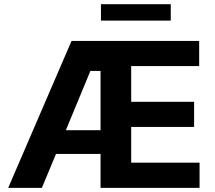

<svg xmlns="http://www.w3.org/2000/svg" viewBox="-20 -904 1034 924"><path d="M324.2 -707H938.5V-585.9H611.3V-414.1H914.1V-293H611.3V-121.1H940.4V0H463.9V-163.1H249.5L181.6 0H19.5ZM463.9 -277.3V-562.5H415L296.9 -277.3ZM801.8 -804.7H465.8V-883.8H801.8Z"/></svg>

Font: Pretendard
Style: Bold
Weight: 700
Designer: Base glyphs from Inter by Rasmus Andersson; Hangeul glyphs from Noto Sans CJK(Source Han Sans) by Jang Soo-young and Kan
Foundry: Kil Hyung-jin
Version: Version 1.309